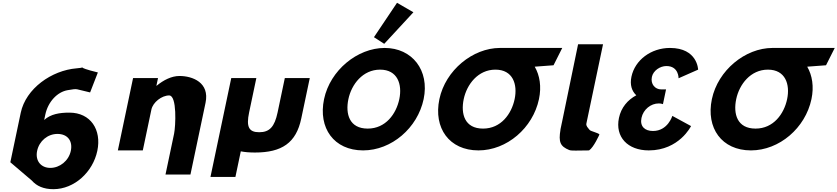

<svg xmlns="http://www.w3.org/2000/svg" viewBox="-20 -1067 5941 1362"><path d="M674.3 -553C585.3 -574.7 566.2 -584.7 563.5 -588.3C560.1 -586.8 549.9 -584.4 523.4 -582.3C346 -567.8 163.3 -438.9 127.1 -267L53.3 84L206 214C239.8 253 290.2 275 358.2 275C508.2 275 638.8 153 670.4 3C701.9 -147 622.4 -268 472.4 -268C402.4 -268 340.2 -258 293.4 -216L301.4 -254C320.5 -345 386.6 -415.1 460.2 -427.4C538.8 -440.4 506.1 -436.4 619.2 -411.3ZM482.4 3C467.4 74 403.9 124 336.9 124C270.9 124 228.4 74 243.4 3C258.1 -67 318.6 -117 387.6 -117C459.6 -117 497.1 -67 482.4 3ZM563.5 -588.3C561.7 -590.8 567.9 -590.2 563.5 -588.3Z M816 0H993L1054 -290C1064.7 -341 1127 -390 1180 -390C1237 -390 1225.7 -170 1215 -119L1154 171H1331L1438.1 -338C1468.1 -481 1347 -528 1253 -528C1197 -528 1139.9 -499 1091.5 -459H1089.5L1100.9 -513H923.9Z M1798.4 -513H1620.4L1473 188H1650L1688.1 6.6C1716.8 12.3 1750.2 15 1788.3 15C1980.3 15 2080.9 -54 2117 -226L2177.4 -513H2000.4L1949.1 -269C1927.8 -168 1892.6 -129 1818.6 -129C1744.6 -129 1725.8 -168 1747.1 -269Z M2632.7 -803.2 2705.6 -756.1 2912.6 -980 2796.4 -1047.2ZM2278.8 -363.9C2235.8 -159.1 2348.6 -0.1 2556 -0.1C2757.4 -0.1 2942.1 -159.1 2985.2 -363.9C3028.3 -568.8 2903.4 -726.9 2708.8 -726.9C2515.8 -726.9 2321.9 -568.8 2278.8 -363.9ZM2451.4 -363.9C2473.4 -468.5 2553.2 -573 2676.4 -573C2800.5 -573 2834.6 -468.5 2812.6 -363.9C2790.7 -259.4 2716 -154.8 2588.5 -154.8C2457.6 -154.8 2429.4 -259.4 2451.4 -363.9Z M3269.5 -363.9C3291.4 -468.4 3371.1 -572.8 3494.1 -573L3494.1 -573L3494.4 -573H3494.5C3618.6 -573 3652.7 -468.5 3630.7 -363.9C3608.8 -259.4 3534.1 -154.8 3406.6 -154.8C3275.7 -154.8 3247.5 -259.4 3269.5 -363.9ZM3526.5 -727 3526.4 -726.9C3333.6 -726.6 3140 -568.6 3096.9 -363.9C3053.9 -159.1 3166.6 -0.1 3374 -0.1C3575.5 -0.1 3760.2 -159.1 3803.3 -363.9C3821.9 -452.3 3809.2 -531.9 3773.2 -594L3906.6 -604L3968.5 -727Z M4080.8 -753H4257.8L4139.7 -191C4136.1 -173 4149.7 -161.8 4162.9 -145C4170.1 -135.7 4226.4 -124 4232.3 -113C4232.3 -113 4191.8 -21.3 4158.6 0C4074.5 0 4034.6 4.3 4017.1 -3C3955 -28.9 3940.6 -57.6 3956.1 -148L3955.6 -148L3959.5 -166.5C3961.5 -176.7 3963.8 -187.5 3966.3 -199L3966.6 -200Z M4793.6 -511.8C4793.6 -511.8 4795.7 -598.5 4707.3 -598.5C4662.3 -598.5 4613.8 -566.2 4604.3 -521.2C4593.6 -470.2 4627.4 -432.8 4669.9 -432.8H4704.8L4682.8 -328.2C4682.8 -328.2 4670.2 -333.3 4653.2 -333.3C4597.1 -333.3 4543.2 -290.8 4530.5 -230.5C4518 -171 4553.5 -137.8 4612.1 -137.8C4717.5 -137.8 4749.4 -244.9 4749.4 -244.9L4882.1 -172.7C4882.1 -172.7 4798.2 -0.1 4582.3 -0.1C4431.9 -0.1 4342.4 -96.2 4370.7 -230.5C4386.2 -304.4 4432.3 -358 4493.7 -391.1C4461.7 -420.9 4447.2 -465.1 4459.3 -522.9C4484.4 -641.9 4599.1 -726.9 4732.6 -726.9C4928.9 -726.9 4932.3 -573 4932.3 -573Z M5202.5 -363.9C5224.4 -468.4 5304.1 -572.8 5427.1 -573L5427.1 -573L5427.4 -573H5427.5C5551.6 -573 5585.7 -468.5 5563.7 -363.9C5541.8 -259.4 5467.1 -154.8 5339.6 -154.8C5208.7 -154.8 5180.5 -259.4 5202.5 -363.9ZM5459.5 -727 5459.4 -726.9C5266.6 -726.6 5073 -568.6 5029.9 -363.9C4986.9 -159.1 5099.6 -0.1 5307 -0.1C5508.5 -0.1 5693.2 -159.1 5736.3 -363.9C5754.9 -452.3 5742.2 -531.9 5706.2 -594L5839.6 -604L5901.5 -727Z"/></svg>

Font: Hussar
Style: BdOblTwo
Weight: 700
Foundry: Cannot Into Space Fonts
Version: Version 2.00